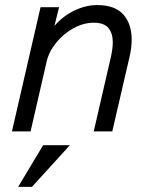

<svg xmlns="http://www.w3.org/2000/svg" viewBox="-20 -516 589 754"><path d="M139.2 -487.8H211.9L193.8 -414.1Q226.1 -452.1 271.2 -474.1Q316.4 -496.1 361.8 -496.1Q431.2 -496.1 464.1 -459.2Q497.1 -422.4 497.1 -360.4Q497.1 -329.1 488.8 -293L420.9 0H348.1L415.5 -292.5Q422.9 -325.2 422.9 -349.6Q422.9 -385.3 405.8 -406Q388.7 -426.8 348.1 -426.8Q308.1 -426.8 268.8 -405.3Q229.5 -383.8 200.7 -348.4Q171.9 -313 163.1 -273.9L100.1 0H26.9ZM51.3 217.8 149.4 54.2H254.4L105.5 217.8Z"/></svg>

Font: Acari Sans
Style: Italic
Weight: 400
Italic angle: -13°
Designer: Alfredo Marco Pradil and Stefan Peev
Foundry: Hanken Design Co.
Version: Version 1.045;January 11, 2019;FontCreator 11.5.0.2425 64-bi